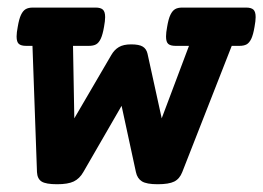

<svg xmlns="http://www.w3.org/2000/svg" viewBox="-20 -471 688 502"><path d="M648.4 -426.3Q648.4 -416.5 645.5 -400.9Q642.1 -380.4 637 -369.6Q631.8 -358.9 624.8 -355Q617.7 -351.1 606 -351.1H585.9L456.5 -21Q449.7 -3.4 435.5 3.7Q421.4 10.7 392.1 10.7Q363.3 10.7 351.1 3.2Q338.9 -4.4 335.4 -21L297.9 -194.3L197.8 -21Q188 -3.9 172.9 3.4Q157.7 10.7 129.4 10.7Q100.1 10.7 88.9 3.7Q77.6 -3.4 76.7 -21L64.9 -351.1H48.3Q35.2 -351.1 29.3 -356.2Q23.4 -361.3 23.4 -375.5Q23.4 -385.7 26.4 -400.9Q29.8 -421.4 34.9 -432.1Q40 -442.9 47.1 -447Q54.2 -451.2 65.9 -451.2H230Q243.2 -451.2 249 -445.8Q254.9 -440.4 254.9 -426.3Q254.9 -416.5 252 -400.9Q248.5 -380.4 243.4 -369.6Q238.3 -358.9 231.2 -355Q224.1 -351.1 212.4 -351.1H170.9L174.3 -161.6L271 -327.1Q278.8 -340.8 290.8 -347.9Q302.7 -355 322.8 -355Q343.8 -355 353.3 -349.1Q362.8 -343.3 365.7 -330.6L402.8 -161.6L474.1 -351.1H439Q425.8 -351.1 419.9 -356.2Q414.1 -361.3 414.1 -375.5Q414.1 -385.7 417 -400.9Q420.4 -421.4 425.5 -432.1Q430.7 -442.9 437.7 -447Q444.8 -451.2 456.5 -451.2H623.5Q636.7 -451.2 642.6 -445.8Q648.4 -440.4 648.4 -426.3Z"/></svg>

Font: Courier Prime
Style: Bold Italic
Weight: 700
Italic angle: -10°
Designer: Alan Dague-Greene
Foundry: Quote-Unquote Apps
Version: Version 3.018